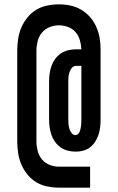

<svg xmlns="http://www.w3.org/2000/svg" viewBox="-20 -780 540 880"><path d="M250 80Q223 80 196 74.5Q169 69 146 55Q123 41 105.5 19.5Q88 -2 77.5 -27Q67 -52 63 -79Q59 -106 59 -133V-547Q59 -574 63 -601Q67 -628 77.5 -653Q88 -678 105.5 -699.5Q123 -721 146 -735Q169 -749 196 -754.5Q223 -760 250 -760Q277 -760 303 -754.5Q329 -749 352 -735.5Q375 -722 392.5 -702Q410 -682 421 -657.5Q432 -633 436.5 -607Q441 -581 441 -554V-232Q441 -214 439 -196.5Q437 -179 431.5 -162.5Q426 -146 416.5 -131Q407 -116 393 -105Q379 -94 361.5 -89.5Q344 -85 327 -85Q309 -85 291 -89.5Q273 -94 258.5 -104Q244 -114 233 -129Q222 -144 216 -161Q210 -178 207.5 -196Q205 -214 205 -232V-407Q205 -425 207.5 -443Q210 -461 216 -478Q222 -495 233 -510Q244 -525 259 -535Q274 -545 292 -549.5Q310 -554 328 -554H353Q352 -575 346 -596Q340 -617 326 -633Q312 -649 291.5 -656.5Q271 -664 250 -664Q228 -664 207 -655.5Q186 -647 172 -630Q158 -613 152.5 -591Q147 -569 147 -547V-133Q147 -111 152.5 -89Q158 -67 172 -50Q186 -33 207 -24.5Q228 -16 250 -16H393V80ZM326 -161Q333 -161 338 -166Q343 -171 345.5 -177.5Q348 -184 349.5 -191Q351 -198 351.5 -204.5Q352 -211 352.5 -218Q353 -225 353 -232V-478H328Q317 -478 309.5 -469Q302 -460 298.5 -449.5Q295 -439 294 -428.5Q293 -418 293 -407V-232Q293 -221 294 -210.5Q295 -200 298 -190Q301 -180 308 -170.5Q315 -161 326 -161Z"/></svg>

Font: Iosevka Web
Style: Bold
Weight: 700
Monospace: yes
Designer: Belleve Invis
Foundry: Belleve Invis
Version: Version 28.0.3; ttfautohint (v1.8.3)